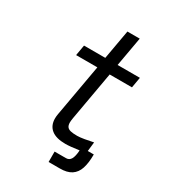

<svg xmlns="http://www.w3.org/2000/svg" viewBox="-212 -867 1024 1134"><g transform="rotate(30 300.0 -300.0)"><path d="M204 -92Q204 -106.5 207 -123L270 -478H125L137.5 -550H282.5L318 -750H402L366.5 -550H518.5L506 -478H354L295.5 -147Q292 -126 292 -115.5Q292 -96.5 299.5 -86.2Q307 -76 323.2 -72Q339.5 -68 368.5 -68Q386 -68 416.8 -73.2Q447.5 -78.5 475 -84.5L468 -22H509Q509 36.5 496.5 74.2Q484 112 454.8 131.2Q425.5 150.5 375 150H300V79H378Q400 79 411 59.5Q422 40 424.5 -1Q363.5 8 332 8Q268 8 236 -18Q204 -44 204 -92Z"/></g></svg>

Font: JuliaMono Italic
Style: Regular
Weight: 400
Italic angle: -9°
Monospace: yes
Designer: cormullion
Foundry: corm
Version: Version 0.049; ttfautohint (v1.8.4)